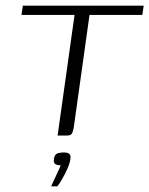

<svg xmlns="http://www.w3.org/2000/svg" viewBox="-20 -480 529 680"><path d="M61 -460H489L484 -427H297L241 -27Q239 -18 237 -12Q235 -6 231 -3Q227 0 217 0H184L244 -427H56ZM161 180Q168 165 174.5 151Q181 137 186.5 125Q192 113 195 106Q194 106 192.5 105.5Q191 105 189 105Q182 105 175.5 101Q169 97 171 83Q173 68 182 64Q191 60 207 60Q215 60 220.5 62Q226 64 228.5 69.5Q231 75 229 85Q227 99 218 119Q209 139 199 156Q189 173 183 180Z"/></svg>

Font: Genos Light
Style: Italic
Weight: 300
Italic angle: -8°
Designer: Robert E. Leuschke
Foundry: Robert E. Leuschke
Version: Version 1.010